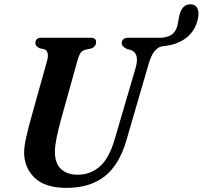

<svg xmlns="http://www.w3.org/2000/svg" viewBox="-20 -879 962 911"><path d="M524.5 -219.5 623.5 -557Q643.5 -627 600 -642L582.5 -646.5Q557 -658.5 557.5 -675Q557.5 -685.5 565.5 -692.8Q573.5 -700 589 -700H748.5Q782.5 -703.5 799.8 -718.8Q817 -734 822.5 -761.5L830.5 -803Q836 -829.5 849.5 -844.5Q863 -859.5 886.5 -858.5Q907.5 -857.5 916.2 -840Q925 -822.5 920 -794.5Q909 -735.5 864.8 -700.2Q820.5 -665 747.5 -659Q727 -654 711.8 -634.5Q696.5 -615 684 -571.5L580 -214Q545.5 -95.5 475.5 -41.5Q405.5 12.5 296 12.5Q192.5 12.5 143.2 -36.5Q94 -85.5 94.5 -156.5Q95 -187.5 105.2 -231.8Q115.5 -276 126 -313.5L204.5 -594.5Q209 -611.5 206 -625.8Q203 -640 192.5 -644.5L167 -650.5Q156 -657 151.8 -662.2Q147.5 -667.5 148 -677.5Q148 -686.5 155 -693.2Q162 -700 175 -700H409.5Q436.5 -700 436 -679Q436 -669.5 430.2 -661.2Q424.5 -653 411 -648.5L382.5 -642.5Q369 -638 361.8 -627Q354.5 -616 348 -593.5L270 -314Q255.5 -260.5 248.2 -224Q241 -187.5 240.5 -161Q240 -105.5 268.8 -77.8Q297.5 -50 348.5 -50Q408.5 -50 453.2 -88.8Q498 -127.5 524.5 -219.5Z"/></svg>

Font: Fraunces 72pt S050 SemiBold
Style: Italic
Weight: 600
Italic angle: -16°
Version: Version 1.000; ttfautohint (v1.8.3)